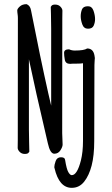

<svg xmlns="http://www.w3.org/2000/svg" viewBox="-20 -728 540 923"><path d="M325 175Q264 175 242 80Q241 77 241 76Q241 65 247.5 46.5Q254 28 273 28Q292 28 293 41Q300 85 308.5 99.5Q317 114 325 114Q351 114 369 43Q379 3 379 -51V-424Q370 -422 346 -422Q322 -422 317 -421Q295 -421 291.5 -441Q288 -461 288 -474Q288 -491 312 -491Q325 -485 339 -485Q385 -485 399 -495Q428 -495 434 -462Q436 -453 436 -449Q436 -443 435 -436.5Q434 -430 434 -416L433 -50Q433 20 420.5 68Q408 116 384.5 145.5Q361 175 325 175ZM403 -590Q383 -590 375.5 -611Q368 -632 368 -650Q368 -667 374 -682.5Q380 -698 403 -698Q422 -698 429.5 -676.5Q437 -655 437 -636Q437 -620 430.5 -605Q424 -590 403 -590ZM99 12Q84 12 74.5 2Q65 -8 65 -17Q65 -29 65.5 -55Q66 -81 66 -641Q66 -651 64.5 -660.5Q63 -670 63 -679Q64 -687 76 -697.5Q88 -708 108 -708Q125 -701 129 -679Q174 -449 212 -280L226 -220V-589Q226 -631 225 -659L224 -695Q224 -696 228.5 -701Q233 -706 245 -706Q261 -706 270.5 -696Q280 -686 280 -677Q280 -665 279.5 -639.5Q279 -614 279 -88Q279 -79 280 -61L281 -33Q281 -22 270.5 -5.5Q260 11 241 11Q221 11 210 -39Q148 -303 119 -443V-105Q119 -74 120 -45Q121 -16 121 1Q121 2 116.5 7Q112 12 99 12Z"/></svg>

Font: Moon Stars Kai T HW
Style: Regular
Weight: 400
Designer: GuiWonder
Version: Version 1.101